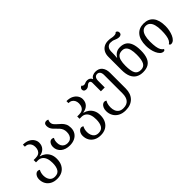

<svg xmlns="http://www.w3.org/2000/svg" viewBox="99 -1830 3141 3141"><g transform="rotate(-45 1669.0 -260.0)"><path d="M265 252Q197 252 147.5 225.5Q98 199 71.5 152.5Q45 106 45 45Q45 14 56.5 -11.5Q68 -37 86.5 -52.5Q105 -68 126 -68Q136 -68 146 -65Q156 -62 166 -55Q153 -33 146 -5.5Q139 22 139 54Q139 91 151.5 124.5Q164 158 191.5 179Q219 200 264 200Q334 200 364 150.5Q394 101 394 13Q394 -50 377.5 -94.5Q361 -139 329 -162.5Q297 -186 252 -186H207V-240H252Q295 -240 323 -255.5Q351 -271 365 -300.5Q379 -330 379 -371Q379 -407 365.5 -435Q352 -463 325.5 -479.5Q299 -496 260 -496V-542Q332 -542 379 -517Q426 -492 449.5 -454Q473 -416 473 -376Q473 -309 432.5 -266.5Q392 -224 323 -215V-210Q369 -199 407 -170.5Q445 -142 468 -96Q491 -50 491 14Q491 90 462 143.5Q433 197 382.5 224.5Q332 252 265 252Z M797 12Q750 12 710.5 -0.5Q671 -13 642 -37Q613 -61 597 -94Q581 -127 581 -167Q581 -194 590 -218.5Q599 -243 616.5 -259Q634 -275 658 -275Q667 -275 677.5 -272Q688 -269 698 -262Q685 -238 680.5 -217.5Q676 -197 676 -168Q676 -130 690.5 -101.5Q705 -73 732.5 -57Q760 -41 797 -41Q835 -41 861.5 -58Q888 -75 902 -106Q916 -137 916 -180Q916 -219 904 -247.5Q892 -276 872.5 -298Q853 -320 832 -340Q811 -360 792 -380.5Q773 -401 761 -426.5Q749 -452 749 -486Q749 -516 764 -532Q779 -548 804 -548Q818 -548 828.5 -544.5Q839 -541 845 -536Q838 -526 834.5 -513.5Q831 -501 831 -486Q831 -451 851 -426.5Q871 -402 898 -379Q924 -357 950.5 -331.5Q977 -306 995 -270Q1013 -234 1013 -180Q1013 -121 985.5 -77.5Q958 -34 909 -11Q860 12 797 12Z M1273 252Q1205 252 1155.5 225.5Q1106 199 1079.5 152.5Q1053 106 1053 45Q1053 14 1064.5 -11.5Q1076 -37 1094.5 -52.5Q1113 -68 1134 -68Q1144 -68 1154 -65Q1164 -62 1174 -55Q1161 -33 1154 -5.5Q1147 22 1147 54Q1147 91 1159.5 124.5Q1172 158 1199.5 179Q1227 200 1272 200Q1342 200 1372 150.5Q1402 101 1402 13Q1402 -50 1385.5 -94.5Q1369 -139 1337 -162.5Q1305 -186 1260 -186H1215V-240H1260Q1303 -240 1331 -255.5Q1359 -271 1373 -300.5Q1387 -330 1387 -371Q1387 -407 1373.5 -435Q1360 -463 1333.5 -479.5Q1307 -496 1268 -496V-542Q1340 -542 1387 -517Q1434 -492 1457.5 -454Q1481 -416 1481 -376Q1481 -309 1440.5 -266.5Q1400 -224 1331 -215V-210Q1377 -199 1415 -170.5Q1453 -142 1476 -96Q1499 -50 1499 14Q1499 90 1470 143.5Q1441 197 1390.5 224.5Q1340 252 1273 252Z M1848 252Q1774 252 1720.5 223Q1667 194 1639 144Q1611 94 1611 33Q1611 -6 1623.5 -35.5Q1636 -65 1656 -81.5Q1676 -98 1697 -98Q1707 -98 1717 -95Q1727 -92 1737 -85Q1723 -63 1714 -33Q1705 -3 1705 44Q1705 86 1719.5 121.5Q1734 157 1765 178.5Q1796 200 1847 200Q1927 200 1966.5 153Q2006 106 2006 16V-407Q2006 -453 1987.5 -477.5Q1969 -502 1937 -502Q1904 -502 1886.5 -477.5Q1869 -453 1869 -407V-257H1780V-453Q1780 -472 1771.5 -485Q1763 -498 1744 -498Q1731 -498 1717.5 -489.5Q1704 -481 1692 -470Q1682 -460 1667.5 -453.5Q1653 -447 1632 -447Q1621 -447 1608.5 -451.5Q1596 -456 1587.5 -467Q1579 -478 1579 -497Q1579 -514 1589.5 -527.5Q1600 -541 1620 -548Q1626 -536 1638 -530.5Q1650 -525 1661 -525Q1671 -525 1679 -527Q1687 -529 1697 -534Q1707 -539 1718.5 -541.5Q1730 -544 1746 -544Q1775 -544 1797 -530.5Q1819 -517 1829 -490H1833Q1847 -520 1878 -534Q1909 -548 1940 -548Q2019 -548 2059.5 -498Q2100 -448 2100 -364V-2Q2100 57 2083 104Q2066 151 2033.5 184Q2001 217 1954.5 234.5Q1908 252 1848 252Z M2491 12Q2421 12 2370 -17.5Q2319 -47 2292 -108.5Q2265 -170 2265 -266V-568Q2265 -629 2288.5 -672Q2312 -715 2353 -737.5Q2394 -760 2448 -760Q2474 -760 2491 -758Q2508 -756 2523 -752Q2536 -749 2548 -748Q2560 -747 2576 -747Q2595 -747 2612 -753Q2629 -759 2635 -772Q2656 -768 2666 -754Q2676 -740 2676 -723Q2676 -695 2658.5 -683Q2641 -671 2621 -671Q2597 -671 2574.5 -678Q2552 -685 2532 -694Q2516 -702 2496 -706Q2476 -710 2449 -710Q2428 -710 2407 -698Q2386 -686 2372.5 -661.5Q2359 -637 2359 -597V-570Q2359 -546 2357.5 -515.5Q2356 -485 2353 -460H2359Q2381 -499 2417.5 -523.5Q2454 -548 2512 -548Q2579 -548 2624 -518.5Q2669 -489 2692.5 -427Q2716 -365 2716 -267Q2716 -170 2691.5 -108.5Q2667 -47 2617.5 -17.5Q2568 12 2491 12ZM2492 -40Q2561 -40 2590 -94.5Q2619 -149 2619 -266Q2619 -337 2606.5 -386Q2594 -435 2567 -460Q2540 -485 2496 -485Q2444 -485 2414 -460Q2384 -435 2371.5 -386.5Q2359 -338 2359 -267Q2359 -149 2387.5 -94.5Q2416 -40 2492 -40Z M2968 10Q2934 10 2907.5 -15.5Q2881 -41 2862.5 -82Q2844 -123 2835 -171Q2826 -219 2826 -264Q2826 -402 2886.5 -475Q2947 -548 3056 -548Q3167 -548 3225 -476Q3283 -404 3283 -264Q3283 -218 3273.5 -170Q3264 -122 3246 -81Q3228 -40 3201.5 -15Q3175 10 3141 10Q3128 10 3119.5 2Q3111 -6 3111 -17Q3137 -30 3153.5 -61.5Q3170 -93 3178 -143Q3186 -193 3186 -263Q3186 -340 3171 -392Q3156 -444 3126.5 -470Q3097 -496 3054 -496Q3012 -496 2982.5 -469.5Q2953 -443 2938 -391Q2923 -339 2923 -263Q2923 -192 2931 -141.5Q2939 -91 2956 -60.5Q2973 -30 2998 -17Q2998 -6 2989.5 2Q2981 10 2968 10Z"/></g></svg>

Font: Noto Serif Georgian
Style: Regular
Weight: 400
Designer: Monotype Design Team, Akaki Razmadze
Foundry: Google LLC
Version: Version 2.002